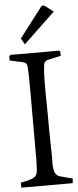

<svg xmlns="http://www.w3.org/2000/svg" viewBox="-61 -953 403 986"><g transform="rotate(-5 140.0 -460.0)"><path d="M272.9 1H7.8V-24.9Q44.9 -31.7 63 -38.3Q81.1 -44.9 87.6 -55.4Q94.2 -65.9 95.2 -84.5Q96.2 -103 97.2 -133.8V-497.1Q97.2 -525.9 96.7 -554.9Q96.2 -584 94.2 -611.8Q93.3 -627 87.6 -632.6Q82 -638.2 63.5 -642.1Q44.9 -646 4.9 -654.8V-676.8L12.2 -683.1H262.2L268.1 -676.8V-655.8L201.2 -641.1Q181.2 -636.2 179.2 -615.2Q175.3 -586.4 174.6 -540.8Q173.8 -495.1 174.8 -446.5Q175.8 -397.9 175.8 -358.9Q175.8 -309.1 176.3 -262Q176.8 -214.8 178.2 -168.9Q179.2 -147.9 178 -119.4Q176.8 -90.8 182.9 -68.4Q189 -45.9 210 -40Q221.2 -37.1 236.1 -33Q251 -28.8 262.7 -25.9L274.9 -22.9ZM90.3 -731 72.3 -762.2 192.4 -919.4 205.1 -921.4 252.4 -885.3Z"/></g></svg>

Font: Aref Ruqaa
Style: Regular
Weight: 400
Designer: Abdullah Aref
Version: Version 1.002